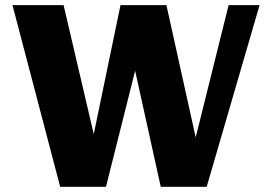

<svg xmlns="http://www.w3.org/2000/svg" viewBox="-20 -723 1044 743"><path d="M390.1 0H212.9L28.3 -703.1H226.1L342.8 -204.1L446.3 -703.1H624L737.3 -191.4L864.7 -703.1H984.4L779.8 0H602.1L502.9 -449.2Z"/></svg>

Font: Aclonica
Style: Regular
Weight: 400
Version: Version 1.001